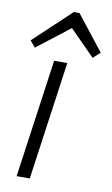

<svg xmlns="http://www.w3.org/2000/svg" viewBox="-88 -817 503 863"><g transform="rotate(10 164.0 -385.5)"><path d="M188 -540 112 0H52L128 -540ZM8 -612 177 -771H203L328 -612L296 -583L171 -709H195L32 -583Z"/></g></svg>

Font: Pathway Extreme 8pt Thin
Style: Italic
Weight: 100
Italic angle: -8°
Designer: Eduardo Rodriguez Tunni
Foundry: Eduardo Rodriguez Tunni
Version: Version 1.000